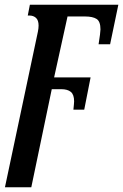

<svg xmlns="http://www.w3.org/2000/svg" viewBox="-20 -556 523 816"><path d="M141 -421Q144 -436 144 -447Q144 -470 133 -480Q122 -490 105 -490H98L107 -536H483L448 -368H399L405 -409Q407 -425 407 -431Q407 -465 390.5 -475.5Q374 -486 341 -486H267L210 -227H365L338 -90H292L294 -111L295 -125Q295 -154 281 -165.5Q267 -177 240 -177H200L113 240H1Z"/></svg>

Font: Noto Serif CondSemiBold
Style: Italic
Weight: 600
Width: 3
Italic angle: -12°
Designer: Monotype Design Team
Foundry: Monotype Imaging Inc.
Version: Version 1.001